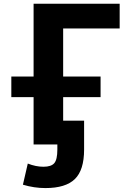

<svg xmlns="http://www.w3.org/2000/svg" viewBox="-20 -752 688 1002"><path d="M39.1 -245.1V-352.5H155.3V-732.4H604.5V-603.5H309.6V-352.5H504.9V-245.1H309.6V-122.1H418.9V28.3Q418.9 135.7 370.6 182.6Q322.3 229.5 216.8 229.5Q158.2 229.5 99.6 211.9L125 101.6Q167 118.2 207 118.2Q247.1 118.2 263.2 99.6Q279.3 81.1 279.3 28.3V2H257.8H155.3V-245.1Z"/></svg>

Font: Gen Shin Gothic Bold
Style: Bold
Weight: 700
Designer: [Source Han Sans]
Ryoko NISHIZUKA  (kana & ideographs); Paul D. Hunt (Latin, Greek & Cyrillic); Wenlong ZHANG  (bopomofo
Version: Version 1.002.20150607